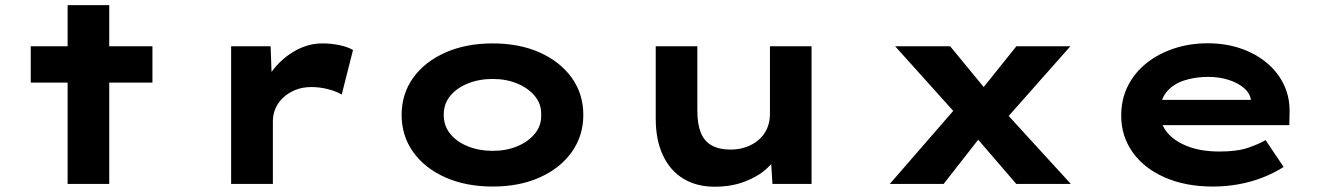

<svg xmlns="http://www.w3.org/2000/svg" viewBox="-20 -709 5105 740"><path d="M240.6 0V-689.3H401V0ZM98.5 -390.6V-530.7H567.5V-390.6Z M870.8 0V-530.7H1023L1029.9 -337.3L983.8 -343.4Q999.4 -399 1035.6 -443.6Q1071.7 -488.3 1120.6 -515Q1169.4 -541.7 1223 -541.7Q1256.6 -541.7 1288.4 -535Q1320.2 -528.3 1340.6 -516.3L1297 -344.4Q1278.1 -356.6 1245.6 -365Q1213.1 -373.5 1180.8 -373.5Q1144.9 -373.5 1117.2 -361.8Q1089.4 -350.2 1070.1 -331.5Q1050.8 -312.8 1041.2 -289.8Q1031.7 -266.7 1031.7 -241.9V0Z M1878.8 10Q1776.1 10 1696.5 -25.3Q1616.9 -60.6 1572.4 -123.1Q1527.9 -185.7 1527.9 -265.9Q1527.9 -347 1572.4 -409.1Q1616.9 -471.2 1696.5 -506.5Q1776.1 -541.7 1878.8 -541.7Q1982.1 -541.7 2060.6 -506.5Q2139.2 -471.2 2183.7 -409.1Q2228.2 -347 2228.2 -265.9Q2228.2 -185.7 2183.7 -123.1Q2139.2 -60.6 2060.6 -25.3Q1982.1 10 1878.8 10ZM1878.8 -127.6Q1931.3 -127.6 1973.6 -145.2Q2015.9 -162.7 2041.6 -194Q2067.2 -225.4 2065.8 -265.9Q2067.2 -307.4 2041.6 -338.5Q2015.9 -369.6 1973.6 -387.1Q1931.3 -404.7 1878.8 -404.7Q1826.3 -404.7 1782.9 -387.1Q1739.5 -369.6 1714.7 -338.8Q1689.8 -308 1690.3 -265.9Q1689.8 -225.4 1714.7 -194Q1739.5 -162.7 1782.9 -145.2Q1826.3 -127.6 1878.8 -127.6Z M2734.1 10.6Q2665.3 10.6 2614.5 -19.9Q2563.7 -50.3 2535.5 -109.4Q2507.3 -168.4 2507.3 -251.3V-530.7H2667.7V-281Q2667.7 -230.8 2680.9 -197.9Q2694.1 -165 2722.8 -148.7Q2751.6 -132.5 2795.6 -132.5Q2827.2 -132.5 2854.6 -141.9Q2882 -151.3 2903.1 -169.2Q2924.2 -187 2935.9 -212.6Q2947.5 -238.2 2947.5 -269.6V-530.7H3107.9V0H2957.2L2950.4 -108.9L2979.8 -120.9Q2968.4 -89.3 2934.7 -58.8Q2901 -28.3 2850 -8.9Q2799 10.6 2734.1 10.6Z M3897 0 3714.9 -211.5 3685.6 -246.4 3430 -530.7H3642L3796.4 -343.2L3828.2 -305.2L4107.3 0ZM3409.3 0 3671.2 -301.5 3779.2 -207.7 3616.9 0ZM3838.8 -229.5 3734.2 -327.3 3897.4 -530.7H4105.4Z M4654.9 10Q4549 10 4468.9 -25.4Q4388.8 -60.7 4345 -122.7Q4301.3 -184.6 4301.3 -263.3Q4301.3 -327.2 4327.5 -378.7Q4353.8 -430.2 4400.1 -466.7Q4446.4 -503.2 4506.7 -522.7Q4567 -542.2 4635 -542.2Q4702.6 -542.2 4760.2 -522.8Q4817.7 -503.4 4861.2 -467.7Q4904.6 -432 4928.2 -382.9Q4951.8 -333.8 4950.2 -274L4949.2 -226.6H4413.9L4390.9 -324.1H4818.8L4801.6 -301.9V-322.4Q4798.3 -348.9 4775 -369.2Q4751.8 -389.5 4715.6 -401.1Q4679.5 -412.7 4637.3 -412.7Q4586.1 -412.7 4543.3 -398.7Q4500.6 -384.6 4475.7 -354Q4450.9 -323.4 4450.9 -275.5Q4450.9 -231.8 4478.8 -198.1Q4506.7 -164.4 4558.4 -144.7Q4610.1 -125 4680.4 -125Q4748.2 -125 4790.9 -139.7Q4833.6 -154.4 4857.8 -169L4927.3 -65.6Q4891.9 -42.7 4847.8 -25.3Q4803.7 -8 4755 1Q4706.3 10 4654.9 10Z"/></svg>

Font: Lexend Tera
Style: Regular
Weight: 400
Designer: Bonnie Shaver-Troup, Thomas Jockin
Foundry: Lexend
Version: Version 1.007